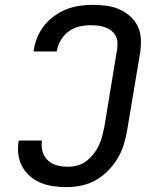

<svg xmlns="http://www.w3.org/2000/svg" viewBox="-20 -763 640 791"><path d="M254 8Q226 8 199 4Q172 0 147.5 -10Q123 -20 103.5 -37Q84 -54 71.5 -77Q59 -100 55.5 -127.5Q52 -155 57 -183V-184H153V-183Q149 -160 155.5 -138Q162 -116 178 -101.5Q194 -87 216 -81.5Q238 -76 261 -76Q280 -76 300 -81.5Q320 -87 336.5 -100Q353 -113 366 -129.5Q379 -146 387.5 -164.5Q396 -183 401 -202.5Q406 -222 410 -241L463 -563Q465 -578 463.5 -592.5Q462 -607 454.5 -619Q447 -631 435.5 -639Q424 -647 410.5 -651.5Q397 -656 382.5 -657.5Q368 -659 354 -659Q331 -659 308 -654Q285 -649 265 -635Q245 -621 232 -600Q219 -579 215 -557L214 -551H118L120 -561Q124 -587 135 -612.5Q146 -638 164 -660Q182 -682 205.5 -698.5Q229 -715 254.5 -725Q280 -735 307 -739Q334 -743 361 -743Q389 -743 417 -739.5Q445 -736 469.5 -725.5Q494 -715 514 -698Q534 -681 546 -657.5Q558 -634 560 -606Q562 -578 558 -550L504 -227Q499 -197 490 -167.5Q481 -138 464.5 -110.5Q448 -83 425 -59.5Q402 -36 374 -20.5Q346 -5 315 1.5Q284 8 254 8Z"/></svg>

Font: Iosevka Aile Medium Oblique
Style: Regular
Weight: 500
Italic angle: -9°
Designer: Belleve Invis
Foundry: Belleve Invis
Version: Version 31.1.0; ttfautohint (v1.8.4)